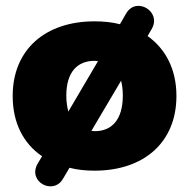

<svg xmlns="http://www.w3.org/2000/svg" viewBox="-20 -580 656 666"><path d="M308 12C479 12 592 -86 592 -247C592 -339 555 -410 492 -455L506 -479C542 -540 453 -593 418 -534L396 -496C369 -503 339 -506 308 -506C137 -506 24 -408 24 -247C24 -154 61 -82 126 -38L111 -13C74 50 164 98 198 41L221 2C248 9 277 12 308 12ZM309 -125 297 -126 400 -300C404 -285 406 -268 406 -248C406 -163 366 -125 309 -125ZM210 -248C210 -332 250 -369 308 -369L320 -368L217 -193C213 -209 210 -227 210 -248Z"/></svg>

Font: SN Pro Black
Style: Regular
Weight: 900
Designer: Tobias Whetton
Foundry: Supernotes
Version: Version 1.001;Glyphs 3.2 (3249)